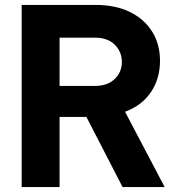

<svg xmlns="http://www.w3.org/2000/svg" viewBox="-20 -760 752 780"><path d="M68 0V-740H368Q450 -740 508.5 -711Q567 -682 598.5 -631Q630 -580 630 -513Q630 -440 593 -385.5Q556 -331 488 -306L649 0H478L331 -285H222V0ZM366 -607H222V-411H366Q417 -411 446 -439Q475 -467 475 -508Q475 -550 446 -578.5Q417 -607 366 -607Z"/></svg>

Font: Be Vietnam Pro
Style: Bold
Weight: 700
Designer: Lam Bao, Tony Le, Vietanh Nguyen
Foundry: Yellow Type Foundry
Version: Version 1.002; ttfautohint (v1.8.3)